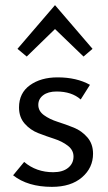

<svg xmlns="http://www.w3.org/2000/svg" viewBox="-20 -722 421 747"><path d="M84 -502 48 -532 194 -702 340 -532 305 -502 194 -609ZM182 5Q88 5 31 -40L74 -92Q121 -52 187 -52Q224 -52 245 -69Q266 -86 266 -113Q266 -138 244 -155Q222 -172 191 -182Q160 -192 129 -204Q98 -216 76 -241Q54 -266 54 -304Q54 -360 96.5 -390.5Q139 -421 204 -421Q278 -421 330 -392L294 -335Q259 -366 200 -366Q167 -366 148 -351.5Q129 -337 129 -314Q129 -290 151 -274Q173 -258 204.5 -248Q236 -238 267 -225.5Q298 -213 320 -187.5Q342 -162 342 -124Q342 -69 299 -32Q256 5 182 5Z"/></svg>

Font: EauTest Medium
Style: Regular
Weight: 500
Designer: Christian Thalmann (Catharsis Fonts)
Version: Version 0.001;PS 000.001;hotconv 1.0.88;makeotf.lib2.5.64775